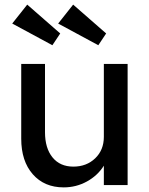

<svg xmlns="http://www.w3.org/2000/svg" viewBox="-20 -802 645 832"><path d="M256 10Q172 10 122 -47Q72 -104 72 -201V-525H175V-229Q175 -160 207.5 -120Q240 -80 298 -80Q355 -80 392.5 -116Q430 -152 430 -209V-525H533V0H430V-84Q403 -41 356.5 -15.5Q310 10 256 10ZM33 -700 98 -782 241 -657 207 -606ZM232 -700 297 -782 440 -657 406 -606Z"/></svg>

Font: Easer Grotesk
Style: Regular
Weight: 400
Designer: Boardeaser, Bonnie Shaver-Troup, Thomas Jockin
Foundry: Lexend
Version: Version 1.008;Glyphs 3.1.2 (3151)